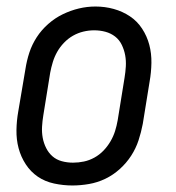

<svg xmlns="http://www.w3.org/2000/svg" viewBox="-20 -561 540 589"><path d="M202 8Q174 8 146 2Q118 -4 96 -19Q74 -34 59 -57Q44 -80 37 -106.5Q30 -133 30.5 -162Q31 -191 36 -219L58 -349Q62 -375 70 -399.5Q78 -424 92.5 -446.5Q107 -469 128 -487.5Q149 -506 173 -517.5Q197 -529 222 -535Q247 -541 273 -541Q302 -541 329 -533.5Q356 -526 378.5 -511Q401 -496 416 -473Q431 -450 438 -423.5Q445 -397 444.5 -368Q444 -339 439 -311L418 -181Q413 -155 405 -130.5Q397 -106 382.5 -83.5Q368 -61 347.5 -42.5Q327 -24 303 -12.5Q279 -1 253 3.5Q227 8 202 8ZM204 -62Q221 -62 237.5 -65.5Q254 -69 269.5 -77.5Q285 -86 297.5 -99Q310 -112 319 -127.5Q328 -143 333 -159Q338 -175 341 -192L362 -322Q365 -340 366 -357.5Q367 -375 364 -391.5Q361 -408 353.5 -423.5Q346 -439 333 -449Q320 -459 303.5 -463.5Q287 -468 269 -468Q252 -468 235.5 -464Q219 -460 204 -451.5Q189 -443 176.5 -430Q164 -417 155.5 -402Q147 -387 142 -370.5Q137 -354 134 -338L113 -208Q110 -190 109 -172.5Q108 -155 111 -138.5Q114 -122 121.5 -107Q129 -92 141 -81.5Q153 -71 169.5 -66.5Q186 -62 204 -62Z"/></svg>

Font: Iosevka Curly Oblique
Style: Regular
Weight: 400
Italic angle: -9°
Monospace: yes
Designer: Belleve Invis
Foundry: Belleve Invis
Version: Version 11.1.0; ttfautohint (v1.8.3)